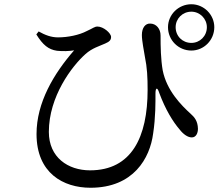

<svg xmlns="http://www.w3.org/2000/svg" viewBox="-20 -838 1040 904"><path d="M881 -600C940 -600 989 -649 989 -710C989 -769 940 -818 881 -818C820 -818 771 -769 771 -710C771 -649 820 -600 881 -600ZM881 -783C921 -783 954 -750 954 -710C954 -668 921 -636 881 -636C839 -636 807 -668 807 -710C807 -750 839 -783 881 -783ZM248 -599C275 -596 306 -597 329 -601C233 -491 152 -355 152 -207C152 -23 278 46 406 46C609 46 686 -94 701 -209C713 -287 712 -359 712 -397C712 -427 721 -429 730 -400C759 -322 794 -265 826 -228C843 -206 864 -191 883 -191C903 -191 912 -211 912 -232C911 -268 896 -286 878 -302C834 -342 765 -411 746 -507C737 -559 736 -618 736 -671C736 -702 716 -727 687 -727C665 -728 648 -708 648 -673C648 -645 658 -598 662 -572C673 -519 675 -473 675 -415C675 -193 600 -36 404 -36C300 -36 210 -97 210 -217C210 -384 319 -527 382 -583C414 -612 449 -621 475 -633C497 -642 503 -651 503 -664C503 -682 467 -713 439 -713C425 -713 418 -705 389 -692C353 -673 300 -662 253 -662C221 -662 192 -673 162 -690L151 -676C182 -626 208 -605 248 -599Z"/></svg>

Font: Source Han Serif JP Medium
Style: Regular
Weight: 500
Designer: Ryoko NISHIZUKA 西塚涼子 (kana & ideographs); Frank Grießhammer (Latin, Greek & Cyrillic); Wenlong ZHANG 张文龙 (bopomofo); San
Foundry: Adobe Systems Incorporated
Version: Version 1.001;PS 1.001;hotconv 16.6.54;makeotf.lib2.5.65590